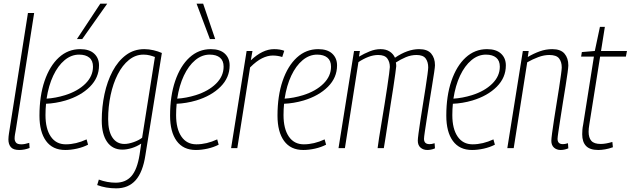

<svg xmlns="http://www.w3.org/2000/svg" viewBox="-20 -811 3452 1051"><path d="M133 -740H167L67 -103Q64 -87 62 -75Q60 -63 60 -53Q60 -40 67.5 -30.5Q75 -21 97 -21Q115 -21 140 -29L142 -1Q114 10 85 10Q53 10 39.5 -5.5Q26 -21 26 -48Q26 -56 27 -64.5Q28 -73 29 -80Z M462 -19Q435 -5 401.5 2.5Q368 10 337 10Q268 10 232 -39.5Q196 -89 196 -178Q196 -286 224 -368Q252 -450 302 -496Q352 -542 419 -542Q469 -542 495.5 -517.5Q522 -493 522 -453Q522 -386 472 -336Q422 -286 339 -261Q312 -253 284.5 -248.5Q257 -244 232 -243Q229 -213 229 -181Q229 -106 258 -63.5Q287 -21 340 -21Q396 -21 454 -48ZM413 -512Q370 -512 333.5 -481.5Q297 -451 271.5 -397Q246 -343 235 -271Q284 -274 336 -290Q406 -312 447.5 -353Q489 -394 489 -446Q489 -479 469 -495.5Q449 -512 413 -512ZM401 -597 529 -791H567L430 -597Z M512 202 521 172Q567 189 613 189Q668 189 699.5 153Q731 117 744 36L753 -25Q729 -9 701.5 -0.5Q674 8 650 8Q596 8 566.5 -34Q537 -76 537 -151Q537 -226 552 -296Q567 -366 596.5 -421.5Q626 -477 669.5 -509.5Q713 -542 770 -542Q795 -542 820.5 -536Q846 -530 866 -521L776 38Q762 131 722.5 175.5Q683 220 616 220Q560 220 512 202ZM828 -499Q815 -504 799.5 -508Q784 -512 765 -512Q722 -512 686 -483Q650 -454 624.5 -404Q599 -354 585.5 -290.5Q572 -227 572 -159Q572 -93 595.5 -58Q619 -23 661 -23Q683 -23 711.5 -33Q740 -43 758 -57Z M1177 -19Q1150 -5 1116.5 2.5Q1083 10 1052 10Q983 10 947 -39.5Q911 -89 911 -178Q911 -286 939 -368Q967 -450 1017 -496Q1067 -542 1134 -542Q1184 -542 1210.5 -517.5Q1237 -493 1237 -453Q1237 -386 1187 -336Q1137 -286 1054 -261Q1027 -253 999.5 -248.5Q972 -244 947 -243Q944 -213 944 -181Q944 -106 973 -63.5Q1002 -21 1055 -21Q1111 -21 1169 -48ZM1128 -512Q1085 -512 1048.5 -481.5Q1012 -451 986.5 -397Q961 -343 950 -271Q999 -274 1051 -290Q1121 -312 1162.5 -353Q1204 -394 1204 -446Q1204 -479 1184 -495.5Q1164 -512 1128 -512ZM1129 -597 1056 -791H1092L1158 -597Z M1362 -532 1353 -481Q1418 -542 1480 -542Q1513 -542 1536 -533L1525 -499Q1500 -507 1473 -507Q1445 -507 1414.5 -492Q1384 -477 1349 -442L1279 0H1245L1330 -532Z M1765 -19Q1738 -5 1704.5 2.5Q1671 10 1640 10Q1571 10 1535 -39.5Q1499 -89 1499 -178Q1499 -286 1527 -368Q1555 -450 1605 -496Q1655 -542 1722 -542Q1772 -542 1798.5 -517.5Q1825 -493 1825 -453Q1825 -386 1775 -336Q1725 -286 1642 -261Q1615 -253 1587.5 -248.5Q1560 -244 1535 -243Q1532 -213 1532 -181Q1532 -106 1561 -63.5Q1590 -21 1643 -21Q1699 -21 1757 -48ZM1716 -512Q1673 -512 1636.5 -481.5Q1600 -451 1574.5 -397Q1549 -343 1538 -271Q1587 -274 1639 -290Q1709 -312 1750.5 -353Q1792 -394 1792 -446Q1792 -479 1772 -495.5Q1752 -512 1716 -512Z M2319 10Q2297 10 2282 -3Q2267 -16 2267 -41Q2267 -51 2271 -81.5Q2275 -112 2281.5 -154Q2288 -196 2295.5 -242.5Q2303 -289 2309.5 -331Q2316 -373 2320 -403Q2324 -433 2324 -442Q2324 -472 2310 -491Q2296 -510 2260 -510Q2230 -510 2201.5 -498Q2173 -486 2147 -469Q2149 -459 2149 -449Q2148 -440 2144 -408.5Q2140 -377 2133 -332.5Q2126 -288 2118 -237.5Q2110 -187 2103 -139.5Q2096 -92 2090 -55Q2084 -18 2081 0H2047Q2049 -19 2055 -56.5Q2061 -94 2069 -142Q2077 -190 2085 -239.5Q2093 -289 2099.5 -333Q2106 -377 2110 -407Q2114 -437 2114 -444Q2114 -472 2100 -491Q2086 -510 2050 -510Q2024 -510 1996.5 -499.5Q1969 -489 1942 -471L1868 0H1833L1918 -532H1950L1945 -501Q1974 -518 2004 -530Q2034 -542 2063 -542Q2093 -542 2113 -529Q2133 -516 2142 -495Q2211 -542 2274 -542Q2320 -542 2340.5 -517.5Q2361 -493 2361 -454Q2361 -445 2356.5 -414.5Q2352 -384 2345 -341.5Q2338 -299 2330.5 -252Q2323 -205 2316.5 -162.5Q2310 -120 2305.5 -90Q2301 -60 2301 -51Q2301 -22 2331 -22Q2337 -22 2343.5 -23Q2350 -24 2359 -27L2361 1Q2350 6 2339 8Q2328 10 2319 10Z M2689 -19Q2662 -5 2628.5 2.5Q2595 10 2564 10Q2495 10 2459 -39.5Q2423 -89 2423 -178Q2423 -286 2451 -368Q2479 -450 2529 -496Q2579 -542 2646 -542Q2696 -542 2722.5 -517.5Q2749 -493 2749 -453Q2749 -386 2699 -336Q2649 -286 2566 -261Q2539 -253 2511.5 -248.5Q2484 -244 2459 -243Q2456 -213 2456 -181Q2456 -106 2485 -63.5Q2514 -21 2567 -21Q2623 -21 2681 -48ZM2640 -512Q2597 -512 2560.5 -481.5Q2524 -451 2498.5 -397Q2473 -343 2462 -271Q2511 -274 2563 -290Q2633 -312 2674.5 -353Q2716 -394 2716 -446Q2716 -479 2696 -495.5Q2676 -512 2640 -512Z M2842 -532H2874L2869 -499Q2901 -518 2934.5 -530Q2968 -542 3003 -542Q3049 -542 3070 -517.5Q3091 -493 3091 -453Q3091 -444 3087 -413.5Q3083 -383 3076 -340.5Q3069 -298 3061.5 -251Q3054 -204 3047.5 -161.5Q3041 -119 3036.5 -89Q3032 -59 3032 -51Q3032 -22 3061 -22Q3066 -22 3073 -23Q3080 -24 3089 -27L3091 1Q3079 6 3068.5 8Q3058 10 3049 10Q3027 10 3012.5 -3Q2998 -16 2998 -40Q2998 -51 3002 -81.5Q3006 -112 3012.5 -154.5Q3019 -197 3026.5 -243Q3034 -289 3040.5 -331Q3047 -373 3051 -403Q3055 -433 3055 -442Q3055 -472 3040.5 -491Q3026 -510 2987 -510Q2958 -510 2927 -498.5Q2896 -487 2866 -470L2792 0H2757Z M3332 -34 3335 -5Q3313 3 3292.5 6.5Q3272 10 3255 10Q3209 10 3188 -12Q3167 -34 3167 -76Q3167 -87 3168 -100.5Q3169 -114 3172 -128L3231 -501H3161L3165 -526L3236 -532L3264 -664H3291L3270 -532H3412L3406 -501H3265L3206 -130Q3204 -118 3203 -108.5Q3202 -99 3202 -90Q3202 -57 3217 -40Q3232 -23 3268 -23Q3283 -23 3299 -26Q3315 -29 3332 -34Z"/></svg>

Font: Georama SemiCondensed ExtraLight
Style: Italic
Weight: 200
Width: 4
Italic angle: -9°
Designer: Jean-Baptiste Levee
Foundry: Production Type
Version: Version 1.000